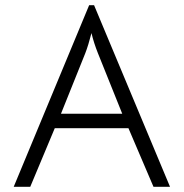

<svg xmlns="http://www.w3.org/2000/svg" viewBox="-20 -723 711 743"><path d="M325 -703H344L638 0H574L477 -227H192L97 0H33ZM359 -517Q343 -557 334 -595Q322 -548 310 -517L216 -283H453Z"/></svg>

Font: Bellota Text
Style: Regular
Weight: 400
Designer: Kemie Guaida
Foundry: Kemie Guaida
Version: Version 4.001